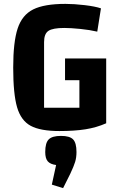

<svg xmlns="http://www.w3.org/2000/svg" viewBox="-20 -660 612 989"><path d="M527 -359V-25Q477 -3 420.5 6Q364 15 286 15Q188 15 138 -12Q88 -39 68 -107.5Q48 -176 48 -312Q48 -444 71 -513.5Q94 -583 151 -611.5Q208 -640 317 -640Q362 -640 416.5 -633.5Q471 -627 500 -617L481 -497Q443 -506 393.5 -511Q344 -516 311 -516Q252 -516 229.5 -501Q207 -486 207 -443V-105H389V-247H315V-359ZM247 291 269 190Q239 186 226 171Q213 156 213 123Q213 76 231 58Q249 40 294 40Q339 40 356.5 58Q374 76 374 123Q374 151 367 174Q360 197 342 235L305 309Z"/></svg>

Font: Changa SemiBold
Style: Regular
Weight: 600
Designer: Eduardo Rodriguez Tunni
Foundry: Eduardo Rodriguez Tunni
Version: Version 2.002; ttfautohint (v1.5) -l 8 -r 50 -G 150 -x 14 -H